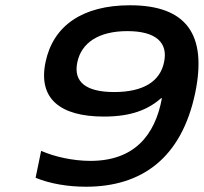

<svg xmlns="http://www.w3.org/2000/svg" viewBox="-20 -699 773 728"><path d="M306 9C517 9 668 -99 720 -346C766 -567 688 -679 473 -679C292 -679 182 -601 153 -465C123 -325 208 -257 374 -257C477 -257 541 -283 590 -326L594 -327C568 -184 487 -89 323 -89C256 -89 186 -105 136 -127L115 -25C170 -2 239 9 306 9ZM273 -462C288 -536 353 -581 463 -581C572 -581 618 -537 602 -463C587 -390 523 -350 413 -350C305 -350 258 -389 273 -462Z"/></svg>

Font: LT Wave Medium
Style: Italic
Weight: 500
Designer: Daniel Lyons
Version: Version 2.5 (Glyphs App)